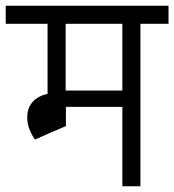

<svg xmlns="http://www.w3.org/2000/svg" viewBox="-45 -650 608 670"><path d="M-25 -567V-630H339V-567ZM121 -311V-630H184V-311ZM136 -189V-326H185V-210ZM142 -277V-334H399V-277ZM50 -240Q50 -281 78.5 -303.5Q107 -326 158 -326V-283Q132 -283 118 -271.5Q104 -260 104 -240ZM77 -163Q50 -202 50 -240H104Q104 -221 131 -190ZM77 -163 104 -294H158V-199ZM382 0V-620H445V0ZM284 -567V-630H543V-567Z"/></svg>

Font: Akshar Light
Style: Regular
Weight: 300
Designer: Tall Chai
Foundry: Tall Chai
Version: Version 1.100